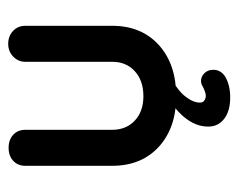

<svg xmlns="http://www.w3.org/2000/svg" viewBox="-78 -372 595 480"><g transform="rotate(-90 220.0 -132.5)"><path d="M305 -367Q305 -385 318 -397.5Q331 -410 350 -410Q369 -410 382 -398Q395 -386 395 -367V-150Q395 -77 347 -33.5Q299 10 219 10Q140 10 92.5 -33.5Q45 -77 45 -150V-367Q45 -386 57.5 -397.5Q70 -409 90 -409Q110 -409 122.5 -397.5Q135 -386 135 -367V-150Q135 -115 158 -93.5Q181 -72 219 -72Q258 -72 281.5 -93.5Q305 -115 305 -150ZM216 145Q182 145 162.5 130Q143 115 143 90Q143 58 167.5 29Q192 0 228 -15L269 -5Q235 12 219 32Q203 52 203 69Q203 77 208.5 80.5Q214 84 220 84Q228 84 242 77Q245 75 249 73.5Q253 72 257 72Q268 72 276.5 80.5Q285 89 285 103Q285 122 267 133Q246 145 216 145Z"/></g></svg>

Font: Dongle
Style: Bold
Weight: 700
Designer: Yanghee Ryu
Foundry: Yanghee Ryu
Version: Version 2.000